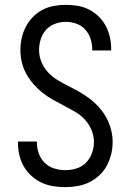

<svg xmlns="http://www.w3.org/2000/svg" viewBox="-20 -763 540 791"><path d="M249 8Q224 8 199 4Q174 0 151.5 -10.5Q129 -21 110 -38Q91 -55 78.5 -76.5Q66 -98 60 -123Q54 -148 54 -173V-180H132V-175Q132 -152 140 -130Q148 -108 164.5 -92Q181 -76 203.5 -69Q226 -62 249 -62Q272 -62 295 -69Q318 -76 334.5 -93Q351 -110 359 -132.5Q367 -155 367 -178Q367 -204 356.5 -228.5Q346 -253 328.5 -271.5Q311 -290 288.5 -303Q266 -316 243 -328Q220 -340 197.5 -352.5Q175 -365 155 -381Q135 -397 118 -416.5Q101 -436 88.5 -458.5Q76 -481 70 -506.5Q64 -532 64 -558Q64 -582 69.5 -606.5Q75 -631 86.5 -653Q98 -675 115.5 -693Q133 -711 155 -722.5Q177 -734 201.5 -738.5Q226 -743 251 -743Q276 -743 300 -739Q324 -735 346 -724Q368 -713 386 -695.5Q404 -678 415.5 -656.5Q427 -635 432.5 -611Q438 -587 438 -562V-555H360V-560Q360 -582 353 -603.5Q346 -625 331 -641.5Q316 -658 294.5 -665.5Q273 -673 251 -673Q229 -673 207 -665Q185 -657 170 -640.5Q155 -624 148 -602Q141 -580 141 -557Q141 -531 151 -507Q161 -483 179 -464Q197 -445 219 -432Q241 -419 264 -407.5Q287 -396 309.5 -383Q332 -370 352.5 -354Q373 -338 390 -318.5Q407 -299 419 -276.5Q431 -254 437.5 -229Q444 -204 444 -178Q444 -152 438 -127.5Q432 -103 420 -80.5Q408 -58 389 -40.5Q370 -23 347.5 -12Q325 -1 299.5 3.5Q274 8 249 8Z"/></svg>

Font: Iosevka Fixed
Style: Regular
Weight: 400
Monospace: yes
Designer: Belleve Invis
Foundry: Belleve Invis
Version: Version 33.2.4